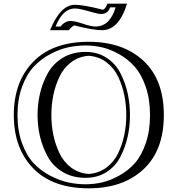

<svg xmlns="http://www.w3.org/2000/svg" viewBox="-20 -981 962 1043"><path d="M445 -15Q374 -15 321 -46.5Q268 -78 239.5 -130Q211 -182 197.5 -238.5Q184 -295 184 -356Q184 -417 197.5 -474Q211 -531 239.5 -583Q268 -635 321 -667Q374 -699 445 -699Q510 -699 559 -667Q608 -635 634.5 -583Q661 -531 673.5 -474Q686 -417 686 -356Q686 -295 673.5 -238.5Q661 -182 634.5 -130Q608 -78 559 -46.5Q510 -15 445 -15ZM445 20Q490 20 534 10Q578 0 626.5 -26.5Q675 -53 711.5 -93.5Q748 -134 771.5 -202Q795 -270 795 -356Q795 -442 771.5 -510Q748 -578 711.5 -619Q675 -660 626.5 -687Q578 -714 533.5 -724Q489 -734 445 -734Q398 -734 351 -724Q304 -714 253 -687Q202 -660 163.5 -619Q125 -578 100 -510Q75 -442 75 -356Q75 -270 100 -202Q125 -134 163.5 -93.5Q202 -53 253 -26.5Q304 0 351 10Q398 20 445 20ZM462 -678Q407 -674 366 -642.5Q325 -611 302.5 -563Q280 -515 269.5 -463Q259 -411 259 -356Q259 -301 269.5 -249.5Q280 -198 302.5 -150Q325 -102 366 -71Q407 -40 462 -36Q517 -40 558.5 -71Q600 -102 622.5 -150Q645 -198 655.5 -249.5Q666 -301 666 -356Q666 -411 655.5 -463Q645 -515 622.5 -563Q600 -611 558.5 -642.5Q517 -674 462 -678ZM462 42Q266 42 160.5 -66.5Q55 -175 55 -356Q55 -537 160.5 -645.5Q266 -754 462 -754Q648 -754 759 -651Q870 -548 870 -356Q870 -164 759 -61Q648 42 462 42ZM608 -941H578Q567 -905 528 -905Q513 -905 461.5 -920Q410 -935 387 -935Q321 -935 282 -837H309Q332 -867 364 -867Q386 -867 430.5 -852Q475 -837 499 -837Q577 -837 608 -941ZM563 -961H670Q626 -817 534 -817Q485 -817 383 -843Q370 -837 354 -817H252Q308 -955 387 -955Q433 -955 540 -928Q555 -936 563 -961Z"/></svg>

Font: Jacques Francois Shadow
Style: Regular
Weight: 400
Designer: Alexei Vanyashin, Nikita Kanarev (i@xarsok.ru)
Foundry: Cyreal (www.cyreal.org)
Version: Version 1.003